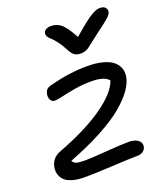

<svg xmlns="http://www.w3.org/2000/svg" viewBox="-153 -909 922 1063"><g transform="rotate(-20 308.5 -378.0)"><path d="M562 -804.2Q581.1 -804.2 591.3 -793.9Q601.6 -783.7 599.1 -768.1Q596.7 -755.4 579.6 -739Q562.5 -722.7 500 -676.8Q481 -662.6 457.5 -643.8Q434.1 -625 425.5 -618.9Q417 -612.8 404.5 -607.9Q392.1 -603 377.9 -603Q353.5 -603 338.9 -613.5Q324.2 -624 310.1 -652.8Q295.4 -681.6 278.1 -704.1Q260.7 -726.6 249.8 -735.8Q238.8 -745.1 232.2 -755.4Q225.6 -765.6 228 -776.9Q229.5 -788.6 241.7 -795.9Q253.9 -803.2 270 -803.2Q306.2 -803.2 331.5 -781.7Q356.9 -760.3 392.1 -694.8Q436.5 -733.4 466.6 -756.8Q496.6 -780.3 514.9 -789.8Q533.2 -799.3 542 -801.8Q550.8 -804.2 562 -804.2ZM164.1 47.9Q119.1 47.9 87.9 38.1Q56.6 28.3 42.2 11.7Q27.8 -4.9 23.4 -23.7Q19 -42.5 22.9 -64Q33.7 -115.2 85 -133.8Q251.5 -196.8 354 -268.8Q456.5 -340.8 479 -408.2Q461.9 -425.3 437.3 -432.1Q412.6 -439 372.1 -439Q325.7 -439 279.3 -430.9Q232.9 -422.9 199.5 -415Q166 -407.2 150.9 -407.2Q135.3 -407.2 127.2 -422.6Q119.1 -438 123 -458Q127 -473.6 135 -481.9Q143.1 -490.2 161.1 -495.1Q281.7 -525.9 380.9 -525.9Q439 -525.9 479.7 -514.2Q520.5 -502.4 540 -482.7Q559.6 -462.9 565.9 -440.7Q572.3 -418.5 566.9 -393.1Q560.1 -358.4 533.2 -320.8Q506.3 -283.2 456.1 -240.7Q405.8 -198.2 320.3 -152.1Q234.9 -106 123 -63Q130.9 -47.9 146.5 -43.5Q162.1 -39.1 195.8 -39.1Q233.9 -39.1 322.5 -46.1Q411.1 -53.2 455.1 -53.2Q492.2 -53.2 511.7 -38.1Q531.2 -22.9 526.9 0Q523.9 15.6 510.7 25.9Q497.6 36.1 478 36.1Q438 36.1 327.1 42Q216.3 47.9 164.1 47.9Z"/></g></svg>

Font: Shantell Sans Irregular
Style: Italic
Weight: 400
Italic angle: -11.31°
Designer: Stephen Nixon, Anya Danilova, Shantell Martin
Foundry: Arrow Type
Version: Version 1.006;[9816181b4]